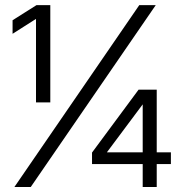

<svg xmlns="http://www.w3.org/2000/svg" viewBox="-20 -748 735 768"><path d="M181.2 -727.5V-338.4H124V-672.4L30.3 -612.8V-667L126 -727.5ZM37.6 0 537.1 -727.5H603L103 0ZM348.1 -91.8V-137.7L534.2 -389.2H606.9V-138.7H663.6V-91.8H606.9V0H550.8V-91.8ZM550.8 -138.7V-330.6L408.2 -139.6V-138.7Z"/></svg>

Font: Inter Display Light
Style: Regular
Weight: 300
Designer: Rasmus Andersson
Foundry: rsms
Version: Version 4.000;git-a52131595